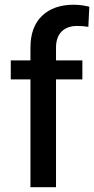

<svg xmlns="http://www.w3.org/2000/svg" viewBox="-20 -780 392 800"><path d="M106.9 0V-581.5Q106.9 -668 155.3 -714.1Q203.6 -760.3 287.1 -760.3Q303.7 -760.3 320.1 -758.1Q336.4 -755.9 352.1 -752L348.1 -668Q338.4 -669.9 326.2 -670.9Q314 -671.9 301.3 -671.9Q259.8 -671.9 236.6 -648.4Q213.4 -625 213.4 -581.5V0ZM323.2 -449.2H24.9V-528.3H323.2Z"/></svg>

Font: Heebo Medium
Style: Regular
Weight: 500
Designer: Oded Ezer
Foundry: Ezer Type House
Version: Version 3.100